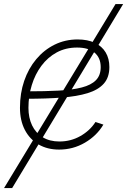

<svg xmlns="http://www.w3.org/2000/svg" viewBox="-41 -748 643 972"><path d="M-20.5 204.1 543.9 -727.5H582.5L20.5 204.1ZM258.3 9.3Q198.7 9.3 154.1 -16.8Q109.4 -43 84.7 -90.6Q60.1 -138.2 60.1 -202.6Q60.1 -275.9 81.5 -338.6Q103 -401.4 142.6 -448.5Q182.1 -495.6 235.6 -522Q289.1 -548.3 352.1 -548.3Q402.8 -548.3 439 -531.2Q475.1 -514.2 493.9 -482.7Q512.7 -451.2 512.7 -408.7Q512.7 -356.4 484.6 -324.7Q456.5 -293 402.6 -276.4Q348.6 -259.8 270.5 -253.9Q192.4 -248 92.8 -248L96.7 -285.6Q187 -285.6 256.3 -289.3Q325.7 -293 373 -305.2Q420.4 -317.4 444.6 -342Q468.8 -366.7 468.8 -408.2Q468.8 -455.1 438 -481.2Q407.2 -507.3 349.1 -507.3Q292 -507.3 246.3 -482.7Q200.7 -458 168.7 -415Q136.7 -372.1 119.9 -317.1Q103 -262.2 103 -202.1Q103 -151.9 121.3 -113.5Q139.6 -75.2 174.8 -53.5Q210 -31.7 259.8 -31.7Q317.4 -31.7 365.7 -59.1Q414.1 -86.4 442.4 -130.4L482.4 -117.2Q449.2 -61 389.2 -25.9Q329.1 9.3 258.3 9.3Z"/></svg>

Font: Inter 18pt ExtraLight
Style: Italic
Weight: 250
Italic angle: -9.3988°
Designer: Rasmus Andersson
Foundry: rsms
Version: Version 4.001;git-66647c0bb